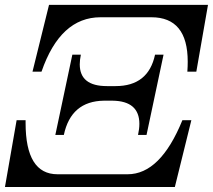

<svg xmlns="http://www.w3.org/2000/svg" viewBox="-36 -752 856 772"><path d="M753.4 -463.9H717.3Q718.8 -484.9 718.8 -503.9Q718.8 -682.6 572.8 -682.6H368.2Q206.5 -682.6 130.9 -463.9H94.7L161.1 -732.4H800.3ZM553.2 -209.5H519Q524.4 -233.9 524.4 -253.9Q524.4 -345.7 416.5 -347.2H381.8Q249.5 -345.2 220.7 -209.5H186.5L254.9 -532.2H289.1Q284.7 -510.7 284.7 -493.2Q284.7 -405.8 394 -405.8H428.7Q560.5 -405.8 587.4 -532.2H621.6ZM667 0H-16.1L30.8 -268.6H66.9V-257.8Q66.9 -51.3 195.3 -51.3H477.1Q608.9 -51.3 697.3 -268.6H733.4Z"/></svg>

Font: Munson
Style: Italic
Weight: 400
Italic angle: -12°
Designer: Paul James MIller
Foundry: High-Logic / Made with FontCreator
Version: Version 2.10;May 5, 2019;FontCreator 11.5.0.2430 64-bit